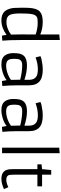

<svg xmlns="http://www.w3.org/2000/svg" viewBox="930 -1809 889 2789"><g transform="rotate(90 1374.5 -414.5)"><path d="M486.3 -64.9Q383.3 9.8 276.9 9.8Q159.2 9.8 120.1 -76.7Q97.7 -125.5 95 -179.9Q92.3 -234.4 92.3 -275.6Q92.3 -316.9 93 -358.9Q93.8 -400.9 99.1 -436.5Q104.5 -472.2 116 -500.7Q127.4 -529.3 148.9 -549.3Q193.4 -590.8 295.7 -590.8Q397.9 -590.8 480.5 -555.2V-831.1L561.5 -838.9V-267.1Q561.5 -98.6 570.8 -3.9L498 2ZM480.5 -488.3Q392.6 -517.6 310.5 -517.6Q251 -517.6 231.9 -507.8Q212.9 -498 202.9 -482.4Q192.9 -466.8 186.5 -439.5Q175.3 -388.2 175.3 -270.5V-259.8Q175.3 -149.9 199.2 -107.9Q225.1 -63.5 295.4 -63.5H302.7Q370.1 -63.5 446.3 -106.4Q467.3 -118.2 482.4 -129.9V-130.9Q480 -176.3 480 -271Z M1219.7 -206.1Q1219.7 -108.9 1229 -3.9L1156.7 2L1144.5 -65.9Q1082.5 -16.1 980.5 3.4Q947.3 9.8 921.4 9.8Q895.5 9.8 875.7 7.3Q856 4.9 837.6 -2.2Q819.3 -9.3 803.7 -22Q788.1 -34.7 776.4 -55.7Q751.5 -100.1 751.5 -162.4Q751.5 -224.6 760.5 -259Q769.5 -293.5 790.5 -316.4Q832 -361.8 930.2 -361.8Q1028.3 -361.8 1139.6 -324.7V-388.2Q1139.6 -494.1 1052.2 -513.7Q1023.9 -520 987.3 -520Q903.8 -520 814 -486.8L795.9 -557.1Q820.8 -573.7 922.9 -586.9Q955.1 -590.8 1000.2 -590.8Q1045.4 -590.8 1088.9 -580.1Q1132.3 -569.3 1161.1 -544.9Q1219.7 -496.6 1219.7 -388.2ZM1137.7 -263.7Q1023.4 -292.5 926.8 -292.5Q867.2 -292.5 847.7 -258.3Q834.5 -234.4 834.5 -187.5Q834.5 -140.6 839.6 -119.6Q844.7 -98.6 856.4 -85Q879.4 -59.1 932.1 -59.1Q1014.6 -59.1 1095.7 -101.6Q1120.6 -114.3 1140.6 -129.9Q1137.7 -182.6 1137.7 -263.7Z M1885.7 -206.1Q1885.7 -108.9 1895 -3.9L1822.8 2L1810.5 -65.9Q1748.5 -16.1 1646.5 3.4Q1613.3 9.8 1587.4 9.8Q1561.5 9.8 1541.7 7.3Q1522 4.9 1503.7 -2.2Q1485.4 -9.3 1469.7 -22Q1454.1 -34.7 1442.4 -55.7Q1417.5 -100.1 1417.5 -162.4Q1417.5 -224.6 1426.5 -259Q1435.5 -293.5 1456.5 -316.4Q1498 -361.8 1596.2 -361.8Q1694.3 -361.8 1805.7 -324.7V-388.2Q1805.7 -494.1 1718.3 -513.7Q1689.9 -520 1653.3 -520Q1569.8 -520 1480 -486.8L1461.9 -557.1Q1486.8 -573.7 1588.9 -586.9Q1621.1 -590.8 1666.3 -590.8Q1711.4 -590.8 1754.9 -580.1Q1798.3 -569.3 1827.1 -544.9Q1885.7 -496.6 1885.7 -388.2ZM1803.7 -263.7Q1689.5 -292.5 1592.8 -292.5Q1533.2 -292.5 1513.7 -258.3Q1500.5 -234.4 1500.5 -187.5Q1500.5 -140.6 1505.6 -119.6Q1510.7 -98.6 1522.5 -85Q1545.4 -59.1 1598.1 -59.1Q1680.7 -59.1 1761.7 -101.6Q1786.6 -114.3 1806.6 -129.9Q1803.7 -182.6 1803.7 -263.7Z M2124.5 -830.1 2205.1 -836.9V0H2125.5Z M2726.6 -27.8Q2647 9.8 2579.6 9.8Q2457.5 9.8 2440.9 -94.7Q2437 -119.6 2437 -167V-513.2H2366.7V-573.2L2437 -581.1L2449.7 -713.9H2517.6V-581.1H2687V-513.2H2517.6V-168.5Q2517.6 -108.4 2526.4 -91.8Q2542.5 -61.5 2590.8 -61.5Q2639.2 -61.5 2698.7 -91.3Z"/></g></svg>

Font: Armata
Style: Regular
Weight: 400
Designer: Viktoriya Grabowska
Foundry: Viktoriya Grabowska
Version: Version 1.003